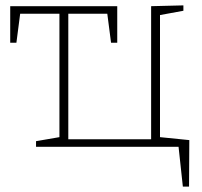

<svg xmlns="http://www.w3.org/2000/svg" viewBox="-20 -546 752 714"><path d="M575 -490V-36L684 -25L683 148H660L644 0H114V-21L201 -36V-495H55L41 -387H18V-523H416V-387H393L379 -495H234V-28H542V-523L662 -526V-506Z"/></svg>

Font: Bitter Pro ExtraLight
Style: Regular
Weight: 275
Designer: Sol Matas, and Bitter project Authors
Foundry: Sol Matas
Version: Version 1.010